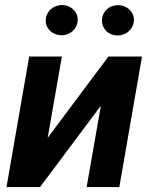

<svg xmlns="http://www.w3.org/2000/svg" viewBox="-20 -757 627 777"><path d="M418.9 -528.3H554.7L462.9 0H330.6L388.2 -329.1L142.1 0H6.3L98.1 -528.3H230.5L172.9 -199.2ZM165 -673.3Q165 -687 170.2 -698.5Q175.3 -710 184.1 -718.3Q192.9 -726.6 204.6 -731.4Q216.3 -736.3 229.5 -736.8Q242.2 -736.8 253.9 -732.7Q265.6 -728.5 274.7 -720.5Q283.7 -712.4 289.1 -701.4Q294.4 -690.4 294.4 -677.2Q294.4 -663.6 289.3 -652.3Q284.2 -641.1 275.4 -632.6Q266.6 -624 255.1 -619.4Q243.7 -614.7 230.5 -614.3Q217.3 -614.3 205.6 -618.4Q193.8 -622.6 184.8 -630.4Q175.8 -638.2 170.4 -649.2Q165 -660.2 165 -673.3ZM392.6 -673.3Q392.6 -687 397.5 -698.2Q402.3 -709.5 411.1 -718Q419.9 -726.6 431.6 -731.2Q443.4 -735.8 456.5 -736.3Q469.2 -736.3 481 -732.2Q492.7 -728 501.7 -720.2Q510.7 -712.4 516.4 -701.4Q522 -690.4 522 -677.2Q522 -663.6 516.8 -652.1Q511.7 -640.6 502.9 -632.1Q494.1 -623.5 482.4 -618.7Q470.7 -613.8 457.5 -613.3Q444.3 -613.3 432.6 -617.4Q420.9 -621.6 412.1 -629.6Q403.3 -637.7 397.9 -648.9Q392.6 -660.2 392.6 -673.3Z"/></svg>

Font: Roboto Mono
Style: Bold Italic
Weight: 700
Designer: Google
Version: Version 2.000985; 2015; ttfautohint (v1.3)